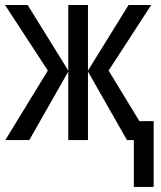

<svg xmlns="http://www.w3.org/2000/svg" viewBox="-20 -556 640 762"><path d="M483.9 0 329.1 -272V0H251V-272L96.2 0H1L169.9 -275.9L0 -536.1H89.8L251 -275.9V-536.1H329.1V-275.9L490.2 -536.1H580.1L411.1 -275.9L533.2 -75.2H589.8V186H511.2V0Z"/></svg>

Font: Noto Mono
Style: Regular
Weight: 400
Designer: Monotype Design Team
Foundry: Monotype Imaging Inc.
Version: Version 1.00